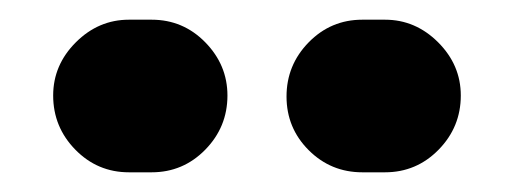

<svg xmlns="http://www.w3.org/2000/svg" viewBox="-20 -798 522 195"><path d="M111 -623Q79 -623 56.5 -646Q34 -669 34 -701Q34 -732 57 -755Q80 -778 111 -778H134Q166 -778 188.5 -755Q211 -732 211 -701Q211 -669 188.5 -646Q166 -623 134 -623ZM348 -623Q316 -623 293.5 -645.5Q271 -668 271 -700Q271 -732 293.5 -755Q316 -778 348 -778H371Q402 -778 425 -755Q448 -732 448 -701Q448 -669 425.5 -646Q403 -623 371 -623Z"/></svg>

Font: Jellee Roman
Style: Regular
Weight: 400
Designer: Alfredo Marco Pradil
Foundry: Alfredo Marco Pradil
Version: Version 1.016;PS 001.016;hotconv 1.0.88;makeotf.lib2.5.64775